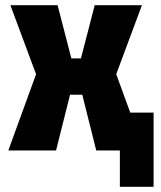

<svg xmlns="http://www.w3.org/2000/svg" viewBox="-20 -580 622 740"><path d="M12 0 119 -294 20 -560H202L255 -355H292L345 -560H527L428 -294L482 -146H572V140H442V0H351L297 -215H250L196 0Z"/></svg>

Font: Tektur SemiCondensed
Style: Bold
Weight: 700
Width: 4
Designer: Adam Jagosz
Foundry: Adam Jagosz
Version: Version 1.005;gftools[0.9.30]